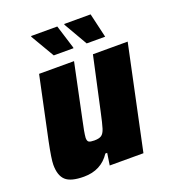

<svg xmlns="http://www.w3.org/2000/svg" viewBox="-128 -784 794 888"><g transform="rotate(-20 268.5 -339.5)"><path d="M19 -92Q19 -120 36 -203L101 -510H273L217 -243Q204 -185 202 -158Q202 -142 209.5 -137.5Q217 -133 236 -133Q260 -133 271.5 -141Q283 -149 290 -171Q297 -193 309 -249L366 -510H537L429 0H263L272 -59H263Q219 8 134 8Q70 8 44.5 -15.5Q19 -39 19 -92ZM194 -567 126 -683V-687H255L291 -571V-567ZM356 -567 289 -683V-687H419L446 -571L447 -567Z"/></g></svg>

Font: Saira Semi Condensed ExtraBold
Style: Italic
Weight: 800
Width: 4
Italic angle: -12°
Designer: Hector Gatti with collaboration of the Omnibus-Type team
Foundry: Omnibus-Type
Version: Version 1.001; ttfautohint (v1.8)